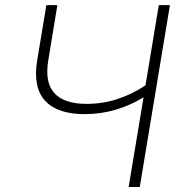

<svg xmlns="http://www.w3.org/2000/svg" viewBox="-20 -748 729 768"><path d="M318.4 -291.5Q209 -291.5 159.9 -345.5Q110.8 -399.4 128.9 -507.8L165.5 -727.5H209.5L173.3 -507.8Q158.2 -418.5 197.5 -375.5Q236.8 -332.5 326.2 -332.5Q390.6 -332.5 449.7 -351.8Q508.8 -371.1 562 -406.7L615.2 -727.5H659.7L539.1 0H494.6L554.2 -358.9Q502.9 -327.1 443.4 -309.3Q383.8 -291.5 318.4 -291.5Z"/></svg>

Font: Inter Extra Light
Style: Italic
Weight: 200
Italic angle: -9.39999°
Designer: Rasmus Andersson
Foundry: rsms
Version: Version 4.000;git-3c8e0fc